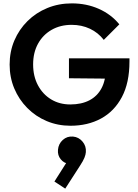

<svg xmlns="http://www.w3.org/2000/svg" viewBox="-20 -734 818 1136"><path d="M397 10Q322 10 256.5 -17.5Q191 -45 141.5 -95Q92 -145 64.5 -210.5Q37 -276 37 -352Q37 -429 65 -494.5Q93 -560 143 -609.5Q193 -659 260 -686.5Q327 -714 405 -714Q492 -714 565 -681.5Q638 -649 686 -590L594 -498Q561 -541 512 -564Q463 -587 404 -587Q337 -587 285.5 -557.5Q234 -528 205 -475.5Q176 -423 176 -353Q176 -283 204.5 -229.5Q233 -176 282.5 -146Q332 -116 396 -116Q462 -116 509 -140.5Q556 -165 581 -212.5Q606 -260 606 -329L695 -268L388 -271V-389H746V-370Q746 -244 701 -159.5Q656 -75 577.5 -32.5Q499 10 397 10ZM366 382 302 340 382 214 424 206Q416 219 406 227Q396 235 385 234Q359 232 339.5 208.5Q320 185 323 152Q326 117 351.5 94Q377 71 412 74Q446 77 468.5 104Q491 131 488 166Q487 181 479.5 199.5Q472 218 453 247Z"/></svg>

Font: Outfit Thin SemiBold
Style: Regular
Weight: 600
Version: Version 1.100;gftools[0.9.27]